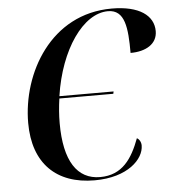

<svg xmlns="http://www.w3.org/2000/svg" viewBox="-53 -774 751 833"><g transform="rotate(-5 323.0 -358.0)"><path d="M326 10C471 10 542 -64 542 -123C542 -138 534 -151 524 -156C492 -70 448 -2 351 -2C251 -2 196 -85 196 -250C196 -286 199 -322 204 -357H439L441 -367H205C235 -569 339 -716 447 -716C521 -716 529 -636 529 -527C596 -527 646 -556 646 -612C646 -680 584 -726 464 -726C198 -726 60 -479 60 -263C60 -86 160 10 326 10Z"/></g></svg>

Font: Noto Serif Display SemiCondensed SemiBold
Style: Italic
Weight: 600
Width: 4
Italic angle: -12°
Designer: Monotype Design Team
Foundry: Monotype Imaging Inc.
Version: Version 2.009